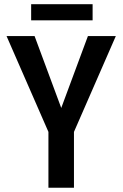

<svg xmlns="http://www.w3.org/2000/svg" viewBox="-20 -880 575 900"><path d="M142.1 -710.9 267.1 -374 392.1 -710.9H522.9L326.7 -261.7V0H207V-261.7L10.7 -710.9ZM414.1 -860.4V-784.7H126V-860.4Z"/></svg>

Font: Roboto Condensed Medium
Style: Regular
Weight: 500
Designer: Christian Robertson
Foundry: Google
Version: Version 3.0